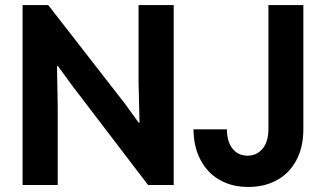

<svg xmlns="http://www.w3.org/2000/svg" viewBox="-20 -740 1304 768"><path d="M70.3 -719.7H172.9L477.5 -328.1L534.2 -250H538.1L534.2 -413.1V-719.7H674.8V0H572.3L269.5 -396.5L211.9 -475.6H208L210.9 -309.6V0H70.3ZM753.9 -222.7H887.7Q887.7 -174.3 909.7 -146Q931.6 -117.7 969.7 -117.2Q1007.3 -117.7 1030.3 -145Q1053.2 -172.4 1053.7 -221.7V-719.7H1193.4V-223.6Q1193.4 -151.4 1165.5 -99.1Q1137.7 -46.9 1087.9 -19.5Q1038.1 7.8 972.7 7.8Q906.7 7.8 857.7 -20.8Q808.6 -49.3 781.5 -101.6Q754.4 -153.8 753.9 -222.7Z"/></svg>

Font: Reddit Sans Chocolate
Style: Bold
Weight: 700
Designer: Stephen Hutchings
Foundry: Reddit
Version: Version 1.011